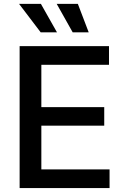

<svg xmlns="http://www.w3.org/2000/svg" viewBox="-20 -964 643 984"><path d="M80.6 0V-727.5H538.6V-631.8H191.9V-415H514.2V-319.8H191.9V-95.7H541.5V0ZM188.5 -798.3 77.6 -944.3H189.5L272 -798.3ZM352.5 -798.3 270.5 -944.3H378.9L434.6 -798.3Z"/></svg>

Font: Inter Medium
Style: Regular
Weight: 500
Designer: Rasmus Andersson
Foundry: rsms
Version: Version 4.001;git-9221beed3